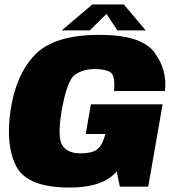

<svg xmlns="http://www.w3.org/2000/svg" viewBox="-20 -838 788 862"><path d="M293.5 4Q442.5 4 504 -68.5L518 0H645.5L710 -369.5H388L365 -236.5H453.5L452.5 -233.5Q437.5 -181.5 414 -165.5Q390.5 -149.5 340 -149.5Q285.5 -149.5 261.2 -183.5Q237 -217.5 255.5 -332.5Q279.5 -475.5 315.8 -501.8Q352 -528 405 -528Q455 -528 476.5 -512.8Q498 -497.5 492 -429.5H720.5Q732 -522.5 673.8 -602Q615.5 -681.5 427 -681.5Q223 -681.5 136.8 -592Q50.5 -502.5 27 -340Q4.5 -181 54.5 -88.5Q104.5 4 293.5 4ZM257 -701.5H383L458 -775.5L507 -701.5H634L536 -818H394.5Z"/></svg>

Font: Anybody Thin Black
Style: Italic
Weight: 900
Italic angle: -10°
Version: Version 1.113;gftools[0.9.25]